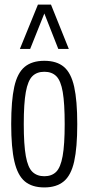

<svg xmlns="http://www.w3.org/2000/svg" viewBox="-20 -810 388 840"><path d="M29 -267Q29 -370 42.5 -430.5Q56 -491 88 -517.5Q120 -544 174 -544Q228 -544 259.5 -517.5Q291 -491 304.5 -430.5Q318 -370 318 -267Q318 -164 304.5 -103.5Q291 -43 259 -16.5Q227 10 174 10Q120 10 88.5 -16.5Q57 -43 43 -103.5Q29 -164 29 -267ZM84 -267Q84 -177 93 -127Q102 -77 122 -58Q142 -39 174 -39Q206 -39 225.5 -58Q245 -77 254 -127Q263 -177 263 -267Q263 -358 254.5 -407.5Q246 -457 226.5 -476.5Q207 -496 174 -496Q141 -496 121.5 -476.5Q102 -457 93 -407.5Q84 -358 84 -267ZM67 -596 146 -790H203L281 -596H235L174 -751L112 -596Z"/></svg>

Font: Georama Condensed Light
Style: Regular
Weight: 300
Width: 3
Designer: Jean-Baptiste Levee
Foundry: Production Type
Version: Version 1.000